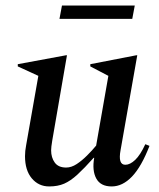

<svg xmlns="http://www.w3.org/2000/svg" viewBox="-20 -661 571 691"><path d="M157 10Q119 10 94.5 -19Q70 -48 70 -99Q70 -108 71 -118Q72 -128 74 -138L118 -388L44 -422V-430L217 -462H221L168 -155Q164 -131 164 -120Q164 -94 177 -76Q190 -58 218 -58Q237 -58 256 -70.5Q275 -83 293.5 -101.5Q312 -120 326 -137L370 -388L305 -422V-430L470 -462H474L414 -121Q404 -68 431 -68Q448 -68 466.5 -85.5Q485 -103 503 -142L518 -136Q489 -61 455 -25.5Q421 10 382 10Q342 10 326.5 -18.5Q311 -47 319 -93H317Q284 -56 259 -33Q234 -10 211 0Q188 10 157 10ZM194 -593 203 -641H465L456 -593Z"/></svg>

Font: Spectral Medium
Style: Italic
Weight: 500
Italic angle: -10°
Designer: Jean-Baptiste Levee
Foundry: Production Type
Version: Version 2.001